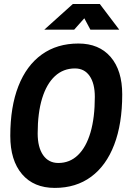

<svg xmlns="http://www.w3.org/2000/svg" viewBox="-20 -918 626 948"><path d="M250.5 9.8Q146.7 9.8 88.8 -58.1Q30.8 -126.1 30.8 -247.1Q30.8 -390.4 70.8 -492.6Q110.8 -594.7 186.3 -648.9Q261.7 -703.1 367.2 -703.1Q469 -703.1 526.3 -636.7Q583.5 -570.2 583.5 -451.7Q583.5 -306.8 543.9 -203.5Q504.4 -100.1 429.9 -45.2Q355.4 9.8 250.5 9.8ZM268.1 -113.3Q324.6 -113.3 364.9 -152.2Q405.3 -191 426.8 -264Q448.2 -336.9 448.2 -439.5Q448.2 -505.8 422.5 -542.9Q396.7 -580.1 350.1 -580.1Q292.4 -580.1 251.2 -542Q210 -503.9 188 -432.2Q166 -360.4 166 -259.3Q166 -190.5 193 -151.9Q220 -113.3 268.1 -113.3ZM198.7 -771.5 339.8 -898.4H472.7L568.8 -771.5H426.3L390.1 -839.4H406.7L346.2 -771.5Z"/></svg>

Font: Cascadia Code PL
Style: Italic
Weight: 400
Italic angle: -10°
Monospace: yes
Designer: Aaron Bell
Foundry: Saja Typeworks
Version: Version 2404.023